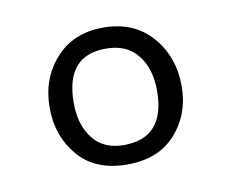

<svg xmlns="http://www.w3.org/2000/svg" viewBox="-45 -713 481 399"><g transform="rotate(-10 195.0 -513.5)"><path d="M194 -658Q259 -658 296.5 -615Q334 -572 334 -510Q334 -451 297.5 -410Q261 -369 195 -369Q128 -369 92 -411Q56 -453 56 -513Q56 -574 93.5 -616Q131 -658 194 -658ZM195 -410Q282 -410 282 -510Q282 -556 259 -585Q236 -614 192 -614Q107 -614 107 -514Q107 -468 129.5 -439Q152 -410 195 -410Z"/></g></svg>

Font: Quattrocento Sans
Style: Regular
Weight: 400
Designer: Pablo Impallari
Foundry: Pablo Impallari, Igino Marini, Brenda Gallo
Version: Version 2.000